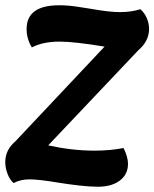

<svg xmlns="http://www.w3.org/2000/svg" viewBox="-40 -695 586 729"><path d="M187 -537Q123 -537 81 -515Q61 -547 61 -585Q61 -675 185 -675Q219 -675 257 -669Q295 -663 302 -662Q374 -649 415 -649Q458 -649 493 -660Q509 -646 517.5 -626Q526 -606 526 -585Q526 -539 485 -504L143 -143Q235 -123 318 -123Q378 -123 429 -133Q446 -99 446 -73Q446 -33 415 -9.5Q384 14 332 14Q302 14 262 9.5Q222 5 185 -1Q107 -14 73 -14Q37 -14 12 0Q-2 -11 -11 -34Q-20 -57 -20 -80Q-20 -126 19 -159L357 -518Q242 -537 187 -537Z"/></svg>

Font: Sansita
Style: Bold Italic
Weight: 700
Italic angle: -11°
Designer: Pablo Cosgaya
Foundry: Omnibus-Type
Version: Version 1.006